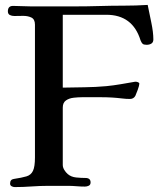

<svg xmlns="http://www.w3.org/2000/svg" viewBox="-20 -755 650 780"><path d="M603 -595Q603 -583 595 -578Q587 -573 576 -573Q564 -573 559.5 -577Q555 -581 551 -591Q519 -695 412 -695H235V-399Q279 -400 323.5 -400.5Q368 -401 412 -405Q442 -408 471 -413Q500 -418 529 -423Q530 -423 530.5 -423Q531 -423 532 -423Q535 -423 540.5 -421Q546 -419 546 -415Q546 -408 539.5 -390Q533 -372 530 -366Q523 -353 508 -353Q500 -353 492 -353.5Q484 -354 476 -355Q435 -360 394 -360Q353 -360 312 -360Q298 -360 279.5 -358Q261 -356 248 -347Q235 -338 235 -318V-85Q235 -75 241 -65Q247 -55 255 -48Q269 -36 289.5 -34Q310 -32 327 -32Q348 -32 348 -14Q348 -4 340.5 -0.5Q333 3 325 3Q308 3 290.5 1.5Q273 0 256 0Q236 0 216 0Q196 0 176 0Q142 0 108 2.5Q74 5 40 5Q33 5 27 1.5Q21 -2 21 -9Q21 -26 36 -28Q69 -33 87.5 -38.5Q106 -44 114 -61Q122 -78 122 -115V-655Q122 -677 107 -684Q92 -691 72 -690.5Q52 -690 38 -690Q28 -690 20 -694Q12 -698 12 -709Q12 -731 33 -731Q51 -731 69.5 -730Q88 -729 106 -729Q150 -729 194.5 -729Q239 -729 283 -729Q333 -729 383.5 -730.5Q434 -732 483 -732Q532 -732 580 -735Q586 -705 594.5 -664.5Q603 -624 603 -595Z"/></svg>

Font: Kaisei Tokumin Medium
Style: Regular
Weight: 500
Designer: Font-Kai, 金井和夫
Foundry: KAZUO KANAI
Version: Version 5.003